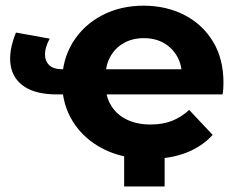

<svg xmlns="http://www.w3.org/2000/svg" viewBox="-20 -566 855 693"><path d="M518.9 7.6Q423.8 7.6 353.2 -28.2Q282.6 -64 243.4 -126.7Q204.1 -189.4 204.1 -269.2Q204.1 -349.8 242.3 -412.3Q280.4 -474.7 347.3 -510.1Q414.2 -545.5 498.1 -545.5Q579.9 -545.5 645.3 -512Q710.7 -478.5 748.7 -416.1Q786.6 -353.7 786.6 -266.8Q786.6 -257.8 785.9 -246.3Q785.2 -234.8 783.2 -225.2H334.1V-316.1H699.2L636.6 -288.9Q637.2 -330.6 619.7 -361.8Q602.1 -393.1 571.4 -410.7Q540.6 -428.3 498.9 -428.3Q458.3 -428.3 427 -410.7Q395.7 -393.1 378.2 -361.5Q360.7 -330 360.7 -287.1V-262.8Q360.7 -218.7 380.7 -185.6Q400.7 -152.4 437.4 -134.5Q474.1 -116.6 523.5 -116.6Q567 -116.6 600.3 -129.6Q633.6 -142.6 662.8 -169.2L747.6 -79.2Q709.1 -36.8 651.6 -14.6Q594.1 7.6 518.9 7.6ZM185.9 -225.2Q111.1 -225.2 68.9 -252.7Q26.6 -280.2 18.4 -330.5Q10.2 -380.7 37.6 -448.5L159.4 -426.5Q142.6 -395.9 142.4 -370.8Q142.2 -345.7 157.6 -330.9Q173 -316.1 204.2 -316.1H280.5V-225.2ZM428.1 107V-28.2H574.2V107Z"/></svg>

Font: Montserrat Alternates Thin
Style: Regular
Weight: 100
Designer: Julieta Ulanovsky
Foundry: Julieta Ulanovsky
Version: Version 9.000